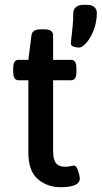

<svg xmlns="http://www.w3.org/2000/svg" viewBox="-20 -772 423 799"><path d="M98 -138V-438H58Q46 -438 40.5 -446.5Q35 -455 35 -474V-487Q35 -506 40.5 -514.5Q46 -523 58 -523H98L111 -625Q114 -650 149 -650H165Q201 -650 201 -625V-523H275Q287 -523 292.5 -514.5Q298 -506 298 -487V-474Q298 -455 292.5 -446.5Q287 -438 275 -438H201V-143Q201 -107 213.5 -92.5Q226 -78 250 -78Q264 -78 273.5 -80.5Q283 -83 288 -83Q298 -83 305 -61.5Q312 -40 312 -29Q312 7 232 7Q177 7 137.5 -26.5Q98 -60 98 -138ZM275 -591Q275 -601 279 -631Q280 -640 282.5 -665Q285 -690 285 -717Q285 -733 296 -742.5Q307 -752 328 -752H340Q361 -752 372 -743Q383 -734 383 -719Q383 -680 370 -647Q357 -614 339.5 -594Q322 -574 309 -574Q297 -574 286 -578Q275 -582 275 -591Z"/></svg>

Font: Asap-Medium
Style: Regular
Weight: 500
Designer: Pablo Cosgaya
Foundry: Omnibus-Type
Version: Version 2.000; ttfautohint (v1.8)